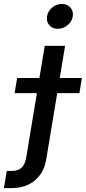

<svg xmlns="http://www.w3.org/2000/svg" viewBox="-124 -757 438 981"><path d="M104.5 -522.5H208.5L112.3 56.6Q105.5 101.1 82.3 134.3Q59.1 167.5 21.7 185.8Q-15.6 204.1 -65.4 204.1H-104L-89.4 116.2H-62.5Q-30.3 116.2 -12.9 99.1Q4.4 82 10.3 45.9ZM-49.3 -281.2 -36.6 -358.4H294.4L281.7 -281.2ZM171.4 -609.9Q143.6 -609.9 127.9 -628.2Q112.3 -646.5 116.2 -673.3Q120.6 -700.2 142.6 -718.5Q164.6 -736.8 192.4 -736.8Q219.7 -736.8 235.8 -718.3Q252 -699.7 247.6 -673.3Q243.7 -646.5 221.2 -628.2Q198.7 -609.9 171.4 -609.9Z"/></svg>

Font: Inter 28pt Medium
Style: Italic
Weight: 500
Italic angle: -9.3988°
Designer: Rasmus Andersson
Foundry: rsms
Version: Version 4.001;git-66647c0bb